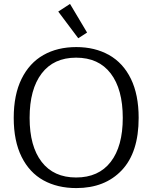

<svg xmlns="http://www.w3.org/2000/svg" viewBox="-20 -947 777 979"><path d="M277 -888 337 -927 424 -781 379 -752ZM50 -346Q50 -464 90 -545Q130 -626 201.5 -666.5Q273 -707 369 -707Q464 -707 536 -666.5Q608 -626 647.5 -545Q687 -464 687 -346Q687 -170 601 -79Q515 12 369 12Q273 12 201.5 -27.5Q130 -67 90 -147.5Q50 -228 50 -346ZM606 -346Q606 -492 544.5 -572.5Q483 -653 368 -653Q254 -653 192.5 -572.5Q131 -492 131 -346Q131 -201 192.5 -121.5Q254 -42 368 -42Q483 -42 544.5 -121.5Q606 -201 606 -346Z"/></svg>

Font: Maitree
Style: Regular
Weight: 400
Designer: CadsonDemak Team
Foundry: CadsonDemak
Version: Version 1.000